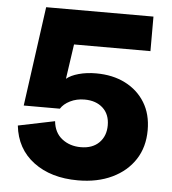

<svg xmlns="http://www.w3.org/2000/svg" viewBox="-53 -777 749 836"><g transform="rotate(5 322.0 -359.5)"><path d="M318 10Q200 10 124 -47Q48 -104 37 -205L197 -238Q202 -188 236 -161.5Q270 -135 318 -135Q369 -135 398 -164Q427 -193 427 -240Q427 -288 397 -315.5Q367 -343 317 -343Q282 -343 254 -329Q226 -315 213 -294H55L115 -729H584V-578H250L228 -426Q247 -442 281.5 -451.5Q316 -461 357 -461Q430 -461 485 -433Q540 -405 571 -354.5Q602 -304 602 -234Q602 -160 566.5 -105.5Q531 -51 467 -20.5Q403 10 318 10Z"/></g></svg>

Font: BDO Grotesk ExtraBold
Style: Regular
Weight: 800
Designer: Deni Anggara
Foundry: Lokal Container
Version: Version 2.000